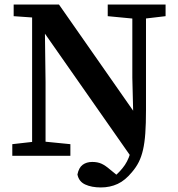

<svg xmlns="http://www.w3.org/2000/svg" viewBox="-20 -684 780 843"><path d="M34 0V-51L140 -63H168L289 -51V0ZM121 0V-639H176L180 -324V0ZM423 139Q382 139 354 126Q326 113 320 82Q326 52 343 39.5Q360 27 385 27Q408 27 425 34.5Q442 42 464 61L502 92L497 98H483L478 94Q509 69 528.5 40Q548 11 557.5 -32.5Q567 -76 566 -141L561 -343V-664H621V-200Q621 -141 618 -99Q615 -57 608 -26.5Q601 4 589.5 27Q578 50 560 71Q530 108 496.5 123.5Q463 139 423 139ZM553 1 169 -548H161L125 -607L40 -613V-664H239L589 -163H598L597 1ZM578 -601 453 -613V-664H707V-613L605 -601Z"/></svg>

Font: Source Serif 4 18pt SemiBold
Style: Regular
Weight: 600
Designer: Frank Grießhammer
Foundry: Adobe Systems Incorporated
Version: Version 4.004;hotconv 1.0.116;makeotfexe 2.5.65601